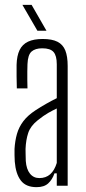

<svg xmlns="http://www.w3.org/2000/svg" viewBox="-20 -767 354 793"><path d="M131 6Q87 6 66 -21.5Q45 -49 41 -99.5Q40.5 -113 40 -126Q39.5 -139 40 -152Q42 -185.5 50 -213.8Q58 -242 76.2 -266.2Q94.5 -290.5 127.5 -312Q147.5 -325 169.8 -337.8Q192 -350.5 214.5 -361.5V-501.5Q214.5 -537 201.2 -552.2Q188 -567.5 154.5 -567.5Q125.5 -567.5 110.2 -554Q95 -540.5 93.5 -502Q93 -489.5 92.8 -472.2Q92.5 -455 92.8 -436.5Q93 -418 93.5 -402H49.5Q49 -425 48.5 -451.5Q48 -478 48.5 -499Q49.5 -537 61 -560.5Q72.5 -584 96 -595Q119.5 -606 156.5 -606Q195 -606 217.5 -594.5Q240 -583 249.8 -558.5Q259.5 -534 259.5 -494.5V0H214.5V-51H205Q196 -25 179 -9.5Q162 6 131 6ZM142.5 -31.5Q169.5 -31.5 187.2 -47.2Q205 -63 214.5 -94V-319Q197.5 -311 179 -300.5Q160.5 -290 135.5 -270Q106 -246.5 96.5 -217.8Q87 -189 85.5 -152Q85.5 -143.5 85.8 -129.8Q86 -116 86.5 -102Q89 -68 103.8 -49.8Q118.5 -31.5 142.5 -31.5ZM134.5 -640 72.5 -747H110.5L172 -640Z"/></svg>

Font: Big Shoulders Display Thin Light
Style: Regular
Weight: 300
Version: Version 2.002